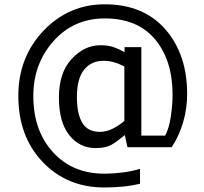

<svg xmlns="http://www.w3.org/2000/svg" viewBox="-20 -742 926 870"><path d="M828 -315.5Q828 -249.5 809.8 -187.8Q791.5 -126 758 -75H557.5L545.5 -130Q513.5 -103 486.8 -87Q460 -71 413.5 -71Q340.5 -71 293.8 -129.8Q247 -188.5 247 -300.5Q247 -412.5 304.5 -474.8Q362 -537 435.5 -537Q470 -537 494.8 -528.5Q519.5 -520 544.5 -505.5V-528.5H620.5V-127.5H728.5Q746.5 -161.5 754.2 -215.2Q762 -269 762 -313Q762 -468.5 682.8 -563.5Q603.5 -658.5 455 -658.5Q314 -658.5 222.5 -555.8Q131 -453 131 -307Q131 -150 220 -52.5Q309 45 452.5 45Q491.5 45 534 39.8Q576.5 34.5 614.5 23V90.5Q574.5 100 533.5 103.8Q492.5 107.5 452.5 107.5Q283.5 107.5 173.2 -8.2Q63 -124 63 -308Q63 -482.5 177 -602.5Q291 -722.5 454.5 -722.5Q630 -722.5 729 -609.5Q828 -496.5 828 -315.5ZM543.5 -194V-441Q517 -454.5 494.8 -460.5Q472.5 -466.5 448 -466.5Q394 -466.5 361.2 -426.2Q328.5 -386 328.5 -302Q328.5 -225.5 353.2 -185Q378 -144.5 432.5 -144.5Q461.5 -144.5 489.8 -158.5Q518 -172.5 543.5 -194Z"/></svg>

Font: Myanmar Ethnic
Style: Regular
Weight: 400
Designer: Khon Soe Zaw Thu
Foundry: PaOh Unicode khonsoezawthu@gmail.com and @hotmail.com
Version: Version 1.01 September 27, 2016